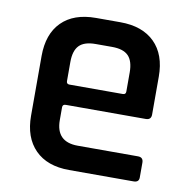

<svg xmlns="http://www.w3.org/2000/svg" viewBox="-64 -572 620 634"><g transform="rotate(10 246.5 -255.0)"><path d="M424 0H208Q134 0 93.5 -41Q53 -82 53 -155V-355Q53 -429 93.5 -469.5Q134 -510 208 -510H290Q364 -510 405 -469.5Q446 -429 446 -355V-228Q446 -210 428 -210H160Q149 -210 149 -200V-157Q149 -84 222 -84H424Q442 -84 442 -66V-16Q442 0 424 0ZM160 -278H339Q349 -278 349 -288V-352Q349 -390 332 -407.5Q315 -425 277 -425H222Q184 -425 167 -407.5Q150 -390 150 -352V-288Q150 -278 160 -278Z"/></g></svg>

Font: Rajdhani Semibold
Style: Regular
Weight: 600
Designer: Satya Rajpurohit, Jyotish Sonowal
Foundry: Indian Type Foundry
Version: Version 1.200;PS 1.0;hotconv 1.0.78;makeotf.lib2.5.61930; tt